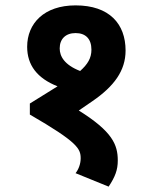

<svg xmlns="http://www.w3.org/2000/svg" viewBox="-20 -652 563 714"><path d="M261 -632C144 -632 81 -565 81 -478C81 -410 118 -361 194 -331L91 -267V-226C269 -123 280 -99 280 -63C280 -44 273 -23 261 -8L384 42C408 6 418 -20 418 -55C418 -114 398 -163 273 -241L324 -276C404 -331 447 -389 447 -464C447 -563 387 -632 261 -632ZM202 -472C202 -507 224 -529 261 -529C298 -529 320 -508 320 -467C320 -436 306 -413 278 -388C219 -411 202 -443 202 -472Z"/></svg>

Font: Noto Sans Devanagari SemiCondensed
Style: Bold
Weight: 700
Width: 4
Designer: Jelle Bosma - Monotype Design Team
Foundry: Monotype Imaging Inc.
Version: Version 2.004